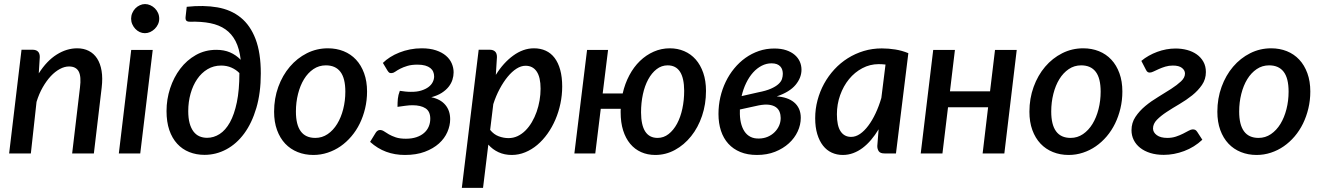

<svg xmlns="http://www.w3.org/2000/svg" viewBox="-20 -756 6514 946"><path d="M171 -394.5Q210.5 -456.5 259.5 -487.2Q308.5 -518 360.5 -518Q392.5 -518 417.5 -505.2Q442.5 -492.5 458.5 -467.8Q474.5 -443 480.5 -407Q486.5 -371 481 -324.5L442.5 0H335.5L374 -324.5Q381 -379 367.8 -403.8Q354.5 -428.5 320 -428.5Q298 -428.5 274.8 -416Q251.5 -403.5 230.2 -380.8Q209 -358 190.5 -325.8Q172 -293.5 160 -254L132 0H25L86 -511H140Q157.5 -511 166.8 -502.2Q176 -493.5 176 -475Z M732.5 -510 671 0H565.5L626.5 -510ZM764.5 -664Q764.5 -649.5 758.5 -636.5Q752.5 -623.5 742.5 -613.8Q732.5 -604 720 -598.2Q707.5 -592.5 694 -592.5Q680.5 -592.5 668.2 -598.2Q656 -604 646.8 -613.8Q637.5 -623.5 631.8 -636.5Q626 -649.5 626 -664Q626 -678.5 631.8 -691.8Q637.5 -705 647 -714.8Q656.5 -724.5 669 -730.2Q681.5 -736 694.5 -736Q708 -736 720.8 -730.2Q733.5 -724.5 743.2 -714.8Q753 -705 758.8 -692Q764.5 -679 764.5 -664Z M1159.5 -396Q1143.5 -412.5 1120.5 -422.8Q1097.5 -433 1069.5 -433Q1032.5 -433 1002.5 -415Q972.5 -397 951.5 -366.2Q930.5 -335.5 919 -294.8Q907.5 -254 907.5 -208.5Q907.5 -174 914.2 -149.2Q921 -124.5 933.2 -108.2Q945.5 -92 962.5 -84.5Q979.5 -77 1000.5 -77Q1033 -77 1062 -95.5Q1091 -114 1112.8 -153Q1134.5 -192 1147 -252.2Q1159.5 -312.5 1159.5 -396ZM900 -722.5Q983.5 -731.5 1051 -719.8Q1118.5 -708 1166 -669.5Q1213.5 -631 1239.2 -563.5Q1265 -496 1265 -394Q1265 -298.5 1243 -224Q1221 -149.5 1183.2 -98.2Q1145.5 -47 1095 -20Q1044.5 7 987.5 7Q947 7 912.5 -6.8Q878 -20.5 853 -47.8Q828 -75 814.2 -115.2Q800.5 -155.5 800.5 -209Q800.5 -266.5 818.2 -320.8Q836 -375 868 -417.2Q900 -459.5 945.2 -485Q990.5 -510.5 1046 -510.5Q1084 -510.5 1113.2 -498Q1142.5 -485.5 1166 -461.5Q1159.5 -516.5 1140.8 -553Q1122 -589.5 1091 -611.2Q1060 -633 1016.2 -641.8Q972.5 -650.5 916 -649Q902 -649 897.5 -655Q893 -661 894.5 -673.5Z M1533.5 -76.5Q1567 -76.5 1594.5 -95.2Q1622 -114 1641.2 -145.5Q1660.5 -177 1671 -218.2Q1681.5 -259.5 1681.5 -304.5Q1681.5 -370.5 1657.2 -402.2Q1633 -434 1585.5 -434Q1551.5 -434 1524.2 -415.5Q1497 -397 1478 -366Q1459 -335 1448.5 -293.5Q1438 -252 1438 -206.5Q1438 -76.5 1533.5 -76.5ZM1524 7.5Q1482 7.5 1446.5 -6.8Q1411 -21 1385.2 -48.2Q1359.5 -75.5 1345 -115.2Q1330.5 -155 1330.5 -205.5Q1330.5 -271 1351.2 -328Q1372 -385 1408 -427.2Q1444 -469.5 1492.2 -493.8Q1540.5 -518 1595.5 -518Q1637.5 -518 1673 -503.8Q1708.5 -489.5 1734 -462.2Q1759.5 -435 1774 -395.2Q1788.5 -355.5 1788.5 -305Q1788.5 -262 1779 -222Q1769.5 -182 1752.5 -147.2Q1735.5 -112.5 1711.2 -84Q1687 -55.5 1657.8 -35.2Q1628.5 -15 1594.5 -3.8Q1560.5 7.5 1524 7.5Z M1866.5 -446Q1881.5 -461 1902.2 -474.2Q1923 -487.5 1947.8 -497.2Q1972.5 -507 2000.2 -512.5Q2028 -518 2057.5 -518Q2098.5 -518 2128.2 -508Q2158 -498 2177.2 -481.5Q2196.5 -465 2205.8 -443.5Q2215 -422 2215 -399.5Q2215 -381.5 2209.2 -363.2Q2203.5 -345 2190.5 -328.5Q2177.5 -312 2156.5 -298.5Q2135.5 -285 2105 -277Q2150.5 -267.5 2174.2 -239.2Q2198 -211 2198 -168.5Q2198 -137 2184.2 -105.5Q2170.5 -74 2142.8 -49Q2115 -24 2073 -8.2Q2031 7.5 1975 7.5Q1925.5 7.5 1882.8 -8.2Q1840 -24 1803.5 -57L1830.5 -101Q1833.5 -106.5 1839.2 -111Q1845 -115.5 1852 -115.5Q1862.5 -115.5 1872.5 -108.8Q1882.5 -102 1896.2 -94Q1910 -86 1930 -79.2Q1950 -72.5 1980 -72.5Q2009 -72.5 2031.5 -80Q2054 -87.5 2069.2 -100.8Q2084.5 -114 2092.2 -132Q2100 -150 2100 -171Q2100 -207 2076.8 -222.2Q2053.5 -237.5 2012 -237.5Q1997 -237.5 1976.8 -234.8Q1956.5 -232 1938.5 -229.5Q1938.5 -250 1940.2 -269Q1942 -288 1950 -308.5Q1963.5 -306.5 1976.8 -305Q1990 -303.5 2003.5 -303.5Q2033.5 -303 2055.2 -309.8Q2077 -316.5 2091.2 -327.2Q2105.5 -338 2112.2 -351.8Q2119 -365.5 2119 -379.5Q2119 -391.5 2114.5 -402.2Q2110 -413 2100.2 -420.8Q2090.5 -428.5 2075 -433Q2059.5 -437.5 2037 -437.5Q2007.5 -437.5 1987 -431.2Q1966.5 -425 1952 -417.5Q1937.5 -410 1928 -403.2Q1918.5 -396.5 1911 -396Q1904 -395 1899.2 -397.2Q1894.5 -399.5 1889 -408.5Z M2395 -116Q2413 -93.5 2437.2 -84.5Q2461.5 -75.5 2485.5 -75.5Q2509.5 -75.5 2530.5 -85.5Q2551.5 -95.5 2569 -113Q2586.5 -130.5 2600.5 -154.2Q2614.5 -178 2624 -205Q2633.5 -232 2638.5 -261.2Q2643.5 -290.5 2643.5 -319Q2643.5 -375.5 2624.2 -403.8Q2605 -432 2569.5 -432Q2547.5 -432 2525 -417.8Q2502.5 -403.5 2481.5 -378Q2460.5 -352.5 2442 -318Q2423.5 -283.5 2410.5 -243ZM2423 -387Q2441.5 -417 2463.2 -441Q2485 -465 2508.8 -482.2Q2532.5 -499.5 2558.2 -508.8Q2584 -518 2611 -518Q2643 -518 2668.8 -506.2Q2694.5 -494.5 2712.5 -470.8Q2730.5 -447 2740.2 -411.8Q2750 -376.5 2750 -329.5Q2750 -287 2741.2 -245.5Q2732.5 -204 2716.5 -166.8Q2700.5 -129.5 2677.8 -97.5Q2655 -65.5 2627.5 -42.2Q2600 -19 2568 -5.8Q2536 7.5 2501.5 7.5Q2465.5 7.5 2436.2 -6Q2407 -19.5 2386 -43.5L2360 169.5H2255.5L2338.5 -511H2392.5Q2410 -511 2419.2 -502.2Q2428.5 -493.5 2428.5 -475Z M3220 -76.5Q3250 -76.5 3274.2 -95.5Q3298.5 -114.5 3315.8 -146.5Q3333 -178.5 3342 -220.5Q3351 -262.5 3351 -308.5Q3350.5 -434 3269.5 -434Q3239.5 -434 3215.2 -415.2Q3191 -396.5 3173.8 -364.8Q3156.5 -333 3147.5 -291Q3138.5 -249 3138.5 -202.5Q3139 -76.5 3220 -76.5ZM3048 -295.5Q3059 -344 3080.8 -385Q3102.5 -426 3133 -455.5Q3163.5 -485 3201 -501.5Q3238.5 -518 3280.5 -518Q3318.5 -518 3351.2 -504Q3384 -490 3407.8 -463Q3431.5 -436 3445 -397Q3458.5 -358 3458.5 -308Q3458.5 -242.5 3439 -185Q3419.5 -127.5 3385.2 -84.8Q3351 -42 3305.5 -17.2Q3260 7.5 3208.5 7.5Q3170.5 7.5 3139 -6.5Q3107.5 -20.5 3085 -47.5Q3062.5 -74.5 3050.2 -113.5Q3038 -152.5 3038 -202.5Q3038 -207 3038 -211.2Q3038 -215.5 3038.5 -220H2940L2913 0H2810L2872.5 -510H2976L2949.5 -295.5Z M3625.5 -209.5Q3624.5 -178 3630.2 -152.5Q3636 -127 3647.8 -109Q3659.5 -91 3677.8 -81.8Q3696 -72.5 3721 -73.5Q3743.5 -74 3762.8 -82.2Q3782 -90.5 3796.2 -104.5Q3810.5 -118.5 3818.5 -136.5Q3826.5 -154.5 3826.5 -174.5Q3826.5 -191 3821 -205Q3815.5 -219 3802.8 -228Q3790 -237 3769.5 -239.8Q3749 -242.5 3719.5 -237L3625.5 -216.5ZM3715.5 -301Q3754.5 -308.5 3778.2 -319Q3802 -329.5 3815.2 -341.5Q3828.5 -353.5 3832.8 -366.5Q3837 -379.5 3837 -392.5Q3837 -402.5 3834.2 -411.8Q3831.5 -421 3825 -428.2Q3818.5 -435.5 3807.8 -439.8Q3797 -444 3781.5 -444Q3756 -444 3732.8 -432Q3709.5 -420 3690.2 -398.5Q3671 -377 3656.5 -347.2Q3642 -317.5 3634 -282.5ZM3807 -281Q3833 -279.5 3854.8 -272.2Q3876.5 -265 3892.2 -252Q3908 -239 3916.8 -219.8Q3925.5 -200.5 3925.5 -175.5Q3925.5 -141 3910.2 -108.2Q3895 -75.5 3866.8 -49.8Q3838.5 -24 3798.8 -8.2Q3759 7.5 3709.5 7.5Q3663 7.5 3627.8 -7Q3592.5 -21.5 3568.5 -48Q3544.5 -74.5 3532.2 -111.8Q3520 -149 3520 -194.5Q3520 -237 3529.2 -277.2Q3538.5 -317.5 3555.8 -353.2Q3573 -389 3597.8 -419Q3622.5 -449 3653 -470.8Q3683.5 -492.5 3719.2 -504.8Q3755 -517 3795 -517Q3829 -517 3854 -508.5Q3879 -500 3895.8 -485.5Q3912.5 -471 3920.8 -452.2Q3929 -433.5 3929 -412.5Q3929 -373 3899.8 -337.8Q3870.5 -302.5 3807 -281Z M4343 -438Q4334.5 -439 4326.2 -439.5Q4318 -440 4309.5 -440Q4266.5 -440 4228.8 -420Q4191 -400 4163.2 -366Q4135.5 -332 4119.5 -287.2Q4103.5 -242.5 4103.5 -193Q4103.5 -136 4121.8 -108.8Q4140 -81.5 4173.5 -81.5Q4196 -81.5 4217.5 -96.2Q4239 -111 4258.2 -136.8Q4277.5 -162.5 4294 -197.5Q4310.5 -232.5 4322.5 -273.5ZM4309 -119Q4291.5 -90 4271.8 -66.8Q4252 -43.5 4230 -27Q4208 -10.5 4183.5 -1.5Q4159 7.5 4132.5 7.5Q4103 7.5 4078 -4Q4053 -15.5 4035 -38.5Q4017 -61.5 4006.8 -95.2Q3996.5 -129 3996.5 -173.5Q3996.5 -219 4008 -262.2Q4019.5 -305.5 4040.5 -343.8Q4061.5 -382 4091 -414Q4120.5 -446 4157 -469Q4193.5 -492 4235.8 -504.8Q4278 -517.5 4324.5 -517.5Q4358 -517.5 4391 -512.2Q4424 -507 4455.5 -494L4394.5 0H4338Q4317.5 0 4310 -10.5Q4302.5 -21 4302.5 -36.5Z M4989.5 -510 4928.5 0H4821.5L4848.5 -227.5H4651L4623.5 0H4516.5L4578 -510H4685L4660.5 -306H4858L4882.5 -510Z M5255 -76.5Q5288.5 -76.5 5316 -95.2Q5343.5 -114 5362.8 -145.5Q5382 -177 5392.5 -218.2Q5403 -259.5 5403 -304.5Q5403 -370.5 5378.8 -402.2Q5354.5 -434 5307 -434Q5273 -434 5245.8 -415.5Q5218.5 -397 5199.5 -366Q5180.5 -335 5170 -293.5Q5159.5 -252 5159.5 -206.5Q5159.5 -76.5 5255 -76.5ZM5245.5 7.5Q5203.5 7.5 5168 -6.8Q5132.5 -21 5106.8 -48.2Q5081 -75.5 5066.5 -115.2Q5052 -155 5052 -205.5Q5052 -271 5072.8 -328Q5093.5 -385 5129.5 -427.2Q5165.5 -469.5 5213.8 -493.8Q5262 -518 5317 -518Q5359 -518 5394.5 -503.8Q5430 -489.5 5455.5 -462.2Q5481 -435 5495.5 -395.2Q5510 -355.5 5510 -305Q5510 -262 5500.5 -222Q5491 -182 5474 -147.2Q5457 -112.5 5432.8 -84Q5408.5 -55.5 5379.2 -35.2Q5350 -15 5316 -3.8Q5282 7.5 5245.5 7.5Z M5772 -517Q5802 -517 5829 -509.8Q5856 -502.5 5876.5 -488Q5897 -473.5 5909.2 -451.8Q5921.5 -430 5921.5 -401Q5921.5 -365.5 5902.2 -337.5Q5883 -309.5 5854 -286.2Q5825 -263 5791.2 -243.2Q5757.5 -223.5 5728.5 -204.5Q5699.5 -185.5 5680.2 -165.8Q5661 -146 5661 -123Q5661 -104 5679.5 -90.2Q5698 -76.5 5731.5 -76.5Q5754.5 -76.5 5774 -83Q5793.5 -89.5 5809.2 -97.5Q5825 -105.5 5836.8 -112Q5848.5 -118.5 5856.5 -118.5Q5864.5 -118.5 5869.5 -115.8Q5874.5 -113 5879 -106L5904 -67.5Q5864.5 -30.5 5814.5 -11.8Q5764.5 7 5714 7Q5677 7 5647.5 -2.2Q5618 -11.5 5597.5 -27.8Q5577 -44 5566 -66.2Q5555 -88.5 5555 -114.5Q5555 -151 5574.5 -180.2Q5594 -209.5 5623.2 -233.8Q5652.5 -258 5686.8 -278.5Q5721 -299 5750.2 -318Q5779.5 -337 5799 -355.2Q5818.5 -373.5 5818.5 -393.5Q5818.5 -409.5 5803.8 -421.2Q5789 -433 5759 -433Q5739 -433 5721.8 -427.8Q5704.5 -422.5 5690 -416Q5675.5 -409.5 5664.2 -404Q5653 -398.5 5645.5 -398.5Q5641 -398 5635.8 -400.5Q5630.5 -403 5626.5 -411.5L5603.5 -456Q5620 -470 5640 -481.2Q5660 -492.5 5681.8 -500.5Q5703.5 -508.5 5726.5 -512.8Q5749.5 -517 5772 -517Z M6181 -76.5Q6214.5 -76.5 6242 -95.2Q6269.5 -114 6288.8 -145.5Q6308 -177 6318.5 -218.2Q6329 -259.5 6329 -304.5Q6329 -370.5 6304.8 -402.2Q6280.5 -434 6233 -434Q6199 -434 6171.8 -415.5Q6144.5 -397 6125.5 -366Q6106.5 -335 6096 -293.5Q6085.5 -252 6085.5 -206.5Q6085.5 -76.5 6181 -76.5ZM6171.5 7.5Q6129.5 7.5 6094 -6.8Q6058.5 -21 6032.8 -48.2Q6007 -75.5 5992.5 -115.2Q5978 -155 5978 -205.5Q5978 -271 5998.8 -328Q6019.5 -385 6055.5 -427.2Q6091.5 -469.5 6139.8 -493.8Q6188 -518 6243 -518Q6285 -518 6320.5 -503.8Q6356 -489.5 6381.5 -462.2Q6407 -435 6421.5 -395.2Q6436 -355.5 6436 -305Q6436 -262 6426.5 -222Q6417 -182 6400 -147.2Q6383 -112.5 6358.8 -84Q6334.5 -55.5 6305.2 -35.2Q6276 -15 6242 -3.8Q6208 7.5 6171.5 7.5Z"/></svg>

Font: Lato SemiBold
Style: Italic
Weight: 600
Italic angle: -7°
Designer: Lukasz Dziedzic with Adam Twardoch and Botio Nikoltchev
Foundry: tyPoland Lukasz Dziedzic
Version: Version 2.015; 2015-08-06; http://www.latofonts.com/